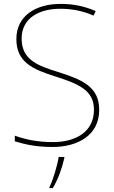

<svg xmlns="http://www.w3.org/2000/svg" viewBox="-20 -744 583 985"><path d="M489 -180C489 -298 404 -335 277 -375C174 -407 91 -437 91 -546C91 -653 183 -699 289 -699C342 -699 398 -691 460 -664L471 -687C412 -713 354 -724 291 -724C165 -724 64 -664 64 -544C64 -425 147 -389 263 -352C386 -313 462 -280 462 -181C462 -65 365 -15 252 -15C171 -15 109 -29 56 -48V-19C104 -5 158 10 250 10C380 10 489 -51 489 -180ZM310 67V61H281C275 104 250 185 234 215V221H251C279 174 298 119 310 67Z"/></svg>

Font: Noto Sans Devanagari UI Thin
Style: Regular
Weight: 100
Designer: Jelle Bosma - Monotype Design Team
Foundry: Monotype Imaging Inc.
Version: Version 2.004